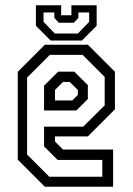

<svg xmlns="http://www.w3.org/2000/svg" viewBox="-20 -710 504 730"><path d="M314 -540 417 -437V-294.5L314 -191.5H189V-172L219.5 -141.5H410V0H150.5L47.5 -103V-437L150.5 -540ZM294 -501.5H169.5L83 -415V-122.5L167.5 -38H369V-102H199L147.5 -153.5V-228.5H296.5L378 -309.5V-417.5ZM262.5 -437.5 314 -386.5V-333.5L270.5 -290H147.5V-384L201 -437.5ZM245 -398.5H219.5L189 -368V-328H255L276 -349V-368ZM172.5 -556 116.5 -612V-690H212.5V-652H251.5V-690H347.5V-612L291.5 -556ZM188.5 -582.5H276L319 -627V-662.5H278V-642L260.5 -623.5H204L186.5 -642V-662.5H145.5V-627Z"/></svg>

Font: Tourney Condensed
Style: Regular
Weight: 400
Width: 3
Designer: Tyler Finck
Foundry: Etcetera Type Co
Version: Version 1.010; ttfautohint (v1.8.3)